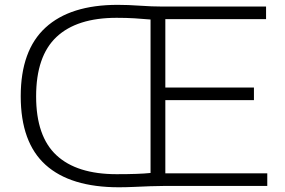

<svg xmlns="http://www.w3.org/2000/svg" viewBox="-20 -767 1175 792"><path d="M470.5 5.5Q270.5 5.5 168 -87Q65.5 -179.5 65.5 -370Q65.5 -559.5 167.8 -653.2Q270 -747 465.5 -747Q508.5 -747 557.5 -743.5Q606.5 -740 649 -740H1077.5V-688H662V-406H1027.5V-354H662V-52H1082.5V0H658Q632.5 0 599.5 1.2Q566.5 2.5 532.5 4Q498.5 5.5 470.5 5.5ZM461 -48.5Q554.5 -48.5 601 -53.5V-686.5Q567 -689.5 534.5 -691.5Q502 -693.5 461 -693.5Q297 -693.5 213 -614.5Q129 -535.5 129 -369.5Q129 -204.5 213 -126.5Q297 -48.5 461 -48.5Z"/></svg>

Font: Encode Sans Expanded Light
Style: Regular
Weight: 300
Width: 7
Designer: Multiple Designers
Foundry: Impallari Type
Version: Version 3.000; ttfautohint (v1.8.3) -l 8 -r 50 -G 200 -x 14 